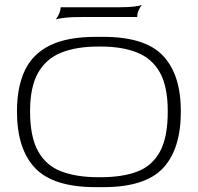

<svg xmlns="http://www.w3.org/2000/svg" viewBox="-20 -762 816 792"><path d="M375 10Q200 10 125 -68.5Q50 -147 50 -303Q50 -403 82.5 -471.5Q115 -540 186.5 -575Q258 -610 375 -610H406Q579 -610 652.5 -532Q726 -454 726 -303Q726 -146 652 -68Q578 10 406 10ZM385 -31H396Q484 -31 545.5 -54Q607 -77 639.5 -136Q672 -195 672 -303Q672 -405 639.5 -463Q607 -521 545 -545.5Q483 -570 396 -570H385Q296 -570 233 -545Q170 -520 137 -461.5Q104 -403 104 -303Q104 -197 137.5 -137.5Q171 -78 234 -54.5Q297 -31 385 -31ZM210 -682Q217 -690 223.5 -704.5Q230 -719 230 -732H466Q512 -732 536.5 -735.5Q561 -739 566 -742Q559 -735 552.5 -721Q546 -707 546 -692H330Q275 -692 246 -688.5Q217 -685 210 -682Z"/></svg>

Font: Red Rose Light
Style: Regular
Weight: 300
Designer: Jaikishan Patel
Version: Version 1.001; ttfautohint (v1.8.3)